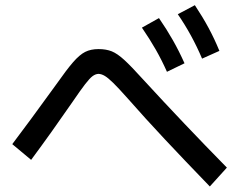

<svg xmlns="http://www.w3.org/2000/svg" viewBox="-20 -752 904 726"><path d="M516.6 -647.5 581.1 -683.6Q610.4 -641.1 633.5 -600.3Q656.7 -559.6 677.7 -512.7L611.3 -480.5Q591.8 -524.4 569.1 -564.2Q546.4 -604 516.6 -647.5ZM652.3 -698.2 716.8 -732.4Q746.6 -687.5 768.8 -646.2Q791 -605 809.6 -559.6L744.1 -530.3Q706.1 -620.1 652.3 -698.2ZM461.9 -380.9Q427.7 -419.4 408.2 -438.5Q388.7 -457.5 376.5 -464.8Q364.3 -472.2 352.5 -472.7Q340.8 -472.2 329.8 -463.9Q318.8 -455.6 302 -433.8Q285.2 -412.1 253.9 -366.2Q175.8 -252.9 97.7 -147.5L26.4 -207Q90.8 -292 179.7 -415Q187.5 -424.8 190.4 -429.7Q232.4 -489.3 256.6 -517.1Q280.8 -544.9 302 -555.7Q323.2 -566.4 352.5 -566.4Q381.3 -566.4 402.6 -557.9Q423.8 -549.3 449.7 -525.6Q475.6 -502 521.5 -451.2Q673.8 -285.2 837.9 -118.2L773.4 -46.9Q675.8 -147.9 602.8 -225.8Q529.8 -303.7 461.9 -380.9Z"/></svg>

Font: Pretendard GOV Medium
Style: Regular
Weight: 500
Designer: Base glyphs from Inter by Rasmus Andersson; Hangeul glyphs from Noto Sans CJK(Source Han Sans) by Jang Soo-young and Kan
Foundry: Kil Hyung-jin
Version: Version 1.309